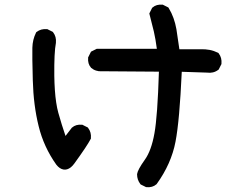

<svg xmlns="http://www.w3.org/2000/svg" viewBox="-20 -729 1040 820"><path d="M602.1 69.3 582.5 59.6 580.6 58.6 579.1 56.6Q565.4 38.6 565.4 15.6V15.1V14.6Q567.9 -3.9 598.6 -46.9Q626.5 -85.9 639.6 -159.7Q652.8 -232.4 658.7 -422.9L403.3 -424.8H402.8H402.3Q396 -425.8 390.4 -427.5Q384.8 -429.2 379.6 -432.1Q374.5 -435.1 369.6 -439L369.1 -439.5L368.7 -439.9Q354 -456.5 356.4 -482.4V-484.4L357.4 -485.8L367.2 -505.4L368.7 -508.3L371.6 -509.8L391.1 -519.5L393.1 -520.5H395.5H649.9Q644.5 -562 637.2 -593.8Q628.4 -630.4 618.7 -667.5L617.7 -670.9L619.1 -674.3L628.9 -693.8L629.9 -695.8L631.3 -696.8Q647.9 -711.4 673.8 -709H675.8L677.2 -708L696.8 -698.2L699.2 -696.8L700.7 -694.3Q712.9 -674.3 720.9 -651.9Q729 -629.4 733.4 -604.5Q740.2 -561.5 746.1 -518.6H835.4Q856.4 -519.5 875.2 -515.9Q894 -512.2 910.6 -503.9L912.6 -502.9L914.1 -501Q928.2 -482.4 925.8 -457V-455.1L924.8 -453.6L915 -434.1L914.1 -432.1L912.1 -430.7Q901.9 -422.9 889.6 -419.9Q877.4 -417 864.3 -418.9L756.3 -422.4Q751.5 -317.9 744.9 -243.7Q738.3 -169.4 729.5 -123.5Q711.4 -29.3 649.4 56.6L648.9 57.6L647.9 58.1Q631.3 72.8 605.5 70.3H603.5ZM220.7 -25.4Q166.5 -101.6 145 -190.4Q123 -278.8 120.1 -385.3Q117.2 -491.2 118.2 -524.9Q119.1 -560.1 133.8 -589.4L134.8 -591.3L136.7 -592.8Q155.3 -606.9 180.7 -604.5H182.6L184.1 -603.5L203.6 -593.8L205.6 -592.8L207 -590.8Q221.2 -572.3 218.8 -546.9V-546.4V-545.9Q214.8 -525.4 213.1 -490Q211.4 -454.6 211.9 -405.3Q212.4 -372.6 214.4 -344Q216.3 -315.4 220 -291.3Q223.6 -267.1 229 -247.6Q243.2 -196.8 259.8 -148.4L286.1 -182.6L286.6 -183.6L287.6 -184.1Q304.2 -198.7 330.1 -196.3H332L333.5 -195.3L353 -185.5L355 -184.6L356.4 -182.6Q370.6 -164.1 368.2 -138.7V-136.7L367.2 -135.3Q353 -107.4 297.9 -31.2Q290.5 -21 282.7 -14.6Q266.6 -2 250.5 -5.1Q234.4 -8.3 221.2 -24.9Z"/></svg>

Font: NaikaiFont
Style: Bold
Weight: 700
Version: Version 1.89